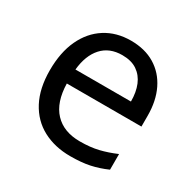

<svg xmlns="http://www.w3.org/2000/svg" viewBox="-129 -677 821 818"><g transform="rotate(30 282.0 -268.0)"><path d="M292 -546Q361 -546 410.5 -516Q460 -486 486.5 -431.5Q513 -377 513 -304V-251H146Q148 -160 192.5 -112.5Q237 -65 317 -65Q368 -65 407.5 -74.5Q447 -84 489 -102V-25Q448 -7 408 1.5Q368 10 313 10Q237 10 178.5 -21Q120 -52 87.5 -113.5Q55 -175 55 -264Q55 -352 84.5 -415Q114 -478 167.5 -512Q221 -546 292 -546ZM291 -474Q228 -474 191.5 -433.5Q155 -393 148 -321H421Q421 -367 407 -401Q393 -435 364.5 -454.5Q336 -474 291 -474Z"/></g></svg>

Font: hexhindi15
Style: Regular
Weight: 400
Designer: Jelle Bosma - Monotype Design Team
Foundry: Monotype Imaging Inc.
Version: Version 2.006